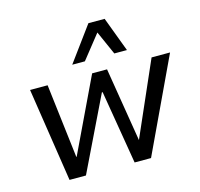

<svg xmlns="http://www.w3.org/2000/svg" viewBox="-108 -866 1024 983"><g transform="rotate(-15 404.0 -375.0)"><path d="M142 0 66 -497H159L206 -105H208L395 -497H474L538 -105L710 -497H808L574 0H487L422 -390H418L229 0ZM308 -566 443 -750H529L598 -566H531L475 -692L375 -566Z"/></g></svg>

Font: Nunito Sans 7pt SemiCondensed Medium
Style: Italic
Weight: 500
Width: 4
Italic angle: -9°
Designer: Vernon Adams
Foundry: Vernon Adams
Version: Version 3.101;gftools[0.9.27]